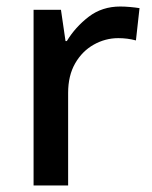

<svg xmlns="http://www.w3.org/2000/svg" viewBox="-20 -569 465 589"><path d="M349 -549Q363 -549 379.5 -547.5Q396 -546 408 -544L397 -445Q371 -452 343 -452Q303 -452 267.5 -432Q232 -412 210.5 -374.5Q189 -337 189 -284V0H83V-539H167L181 -443H185Q211 -486 252 -517.5Q293 -549 349 -549Z"/></svg>

Font: Noto Sans Tamil Medium
Style: Regular
Weight: 500
Designer: Jelle Bosma - Monotype Design Team
Foundry: Monotype Imaging Inc.
Version: Version 2.004; ttfautohint (v1.8.4.7-5d5b)